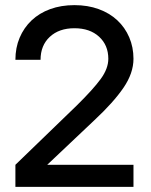

<svg xmlns="http://www.w3.org/2000/svg" viewBox="-20 -728 590 748"><path d="M40 -86 279 -317Q343 -380 372.5 -420.5Q402 -461 402 -499Q402 -552 366 -585Q330 -618 270 -618Q210 -618 174 -584.5Q138 -551 138 -495H40Q40 -542 56.5 -581Q73 -620 103 -648.5Q133 -677 175.5 -692.5Q218 -708 270 -708Q322 -708 364.5 -692.5Q407 -677 437 -649Q467 -621 483.5 -582.5Q500 -544 500 -499Q500 -443 461 -386Q422 -329 348 -260L164 -86H500V0H40Z"/></svg>

Font: PT Root UI Web Medium
Style: Regular
Weight: 500
Designer: Vitaly Kuzmin
Foundry: ParaType Ltd.
Version: Version 1.001W